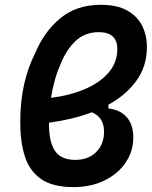

<svg xmlns="http://www.w3.org/2000/svg" viewBox="-20 -762 626 792"><path d="M427.2 -330.1V-314.5Q476.6 -309.1 503.2 -278.1Q529.8 -247.1 529.8 -195.3Q529.8 -137.7 498.3 -91.3Q466.8 -44.9 411.1 -17.6Q355.5 9.8 282.7 9.8Q197.8 9.8 149.9 -23.2Q102.1 -56.2 82.8 -116.2Q63.5 -176.3 63.5 -256.8Q63.5 -344.2 79.8 -415.5Q96.2 -486.8 125.5 -543.5Q161.6 -630.9 228.5 -686.5Q295.4 -742.2 395.5 -742.2Q462.4 -742.2 504.4 -718.8Q546.4 -695.3 566.2 -656Q585.9 -616.7 585.9 -568.4Q585.9 -488.3 542.7 -429Q499.5 -369.6 427.2 -330.1ZM190.4 -358.4Q268.6 -368.2 330.3 -394.5Q392.1 -420.9 428 -462.6Q463.9 -504.4 463.9 -559.6Q463.9 -629.4 387.2 -629.4Q329.1 -629.4 289.8 -591.1Q250.5 -552.7 228.5 -493.7Q215.3 -464.8 205.8 -430.2Q196.3 -395.5 190.4 -358.4ZM358.9 -298.8Q318.4 -283.7 273.9 -272.9Q229.5 -262.2 182.1 -255.9Q182.1 -252.4 182.1 -249.5Q182.1 -174.8 207.3 -138.7Q232.4 -102.5 290.5 -102.5Q344.2 -102.5 376.7 -134.8Q409.2 -167 409.2 -218.8Q409.2 -278.3 358.9 -298.8Z"/></svg>

Font: Cascadia Mono NF SemiBold
Style: Italic
Weight: 600
Italic angle: -10°
Monospace: yes
Designer: Aaron Bell
Foundry: Saja Typeworks
Version: Version 2404.023; ttfautohint (v1.8.4)